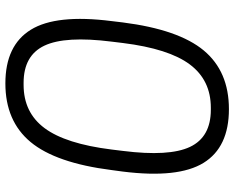

<svg xmlns="http://www.w3.org/2000/svg" viewBox="-96 -734 842 689"><g transform="rotate(90 324.5 -390.0)"><path d="M372.1 -791Q508.8 -791 564.9 -700Q621.1 -608.9 596.2 -410.2L590.8 -370.1Q565.4 -169.9 490.2 -79.3Q415 11.2 279.8 11.2Q143.6 11.2 87.2 -80.1Q30.8 -171.4 56.2 -370.1L61 -410.2Q86.4 -610.4 161.6 -700.7Q236.8 -791 372.1 -791ZM277.8 -54.2H285.2Q384.3 -54.2 440.4 -129.6Q496.6 -205.1 517.1 -370.1L522 -410.2Q543 -576.7 507.6 -651.4Q472.2 -726.1 374 -726.1H367.2Q268.1 -726.1 211.7 -650.6Q155.3 -575.2 134.8 -410.2L129.9 -370.1Q108.9 -203.6 144.3 -128.9Q179.7 -54.2 277.8 -54.2Z"/></g></svg>

Font: Cooper Hewitt
Style: Book Italic
Weight: 706
Designer: Village Type and Design LLC
Foundry: Cooper Hewitt Smithsonian Design Museum
Version: 1.000